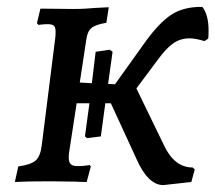

<svg xmlns="http://www.w3.org/2000/svg" viewBox="-20 -525 624 556"><path d="M584 -437Q584 -421 583 -413L572 -406Q546 -414 529 -414Q502 -414 481 -399Q460 -384 437 -352L375 -269L455 -104Q485 -40 538 -40L544 -34L534 2L453 11Q409 11 376 -63L301 -226H285L272 -130L232 -125L226 -130L239 -226H202L182 -96Q179 -80 179 -70Q179 -55 185 -49.5Q191 -44 205 -44Q219 -44 229 -45.5Q239 -47 240 -47L243 -43L231 2Q214 2 199 1L127 0Q55 0 23 2L33 -43Q69 -48 83 -60Q97 -72 101 -105L140 -415Q141 -422 141 -433Q141 -446 136 -450.5Q131 -455 118 -455Q110 -455 101 -454Q92 -453 91 -453L87 -458L97 -500L193 -499Q212 -499 228 -500Q244 -501 255 -502L295 -504L288 -459Q257 -454 245 -444Q233 -434 230 -411L211 -286L246 -284L257 -375L298 -381L306 -375L293 -282L313 -281L396 -397Q439 -458 475.5 -482Q512 -506 566 -505Q584 -482 584 -437Z"/></svg>

Font: Alegreya SC Medium
Style: Italic
Weight: 500
Italic angle: -7°
Designer: Juan Pablo del Peral
Foundry: Huerta Tipografica
Version: Version 2.007; ttfautohint (v1.6)